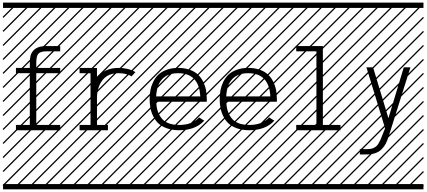

<svg xmlns="http://www.w3.org/2000/svg" viewBox="-23 -990 3228 1453"><path d="M327.6 -601.6Q282.2 -601.6 266.1 -582Q251.5 -564 251.5 -515.1V-476.1H432.6V-436H251.5V-44.4H432.6V-4.4H97.7V-44.4H202.6V-436H97.7V-476.1H202.6V-515.1Q202.6 -546.4 208 -567.9Q213.4 -589.4 229.5 -607.4Q260.7 -641.6 327.6 -641.6H432.6V-601.6ZM0 402.8H530.3V442.9H0ZM0 -970.2H530.3V-930.2H0ZM526.9 410.6 533.7 417.5 525.4 425.8 518.6 418.9ZM526.9 304.7 533.7 311.5 419.4 425.8 412.6 418.9ZM526.9 198.7 533.7 205.6 313.5 425.8 306.6 418.9ZM526.9 92.3 533.7 99.1 207.5 425.8 200.7 418.9ZM526.9 -13.2 533.7 -6.3 101.6 425.8 94.7 418.9ZM526.9 -119.1 533.7 -112.3 3.4 418 -3.4 411.1ZM526.9 -225.6 533.7 -218.8 3.4 311.5 -3.4 304.7ZM526.9 -331.5 533.7 -324.7 3.4 205.6 -3.4 198.7ZM526.9 -438 533.7 -431.2 3.4 99.1 -3.4 92.3ZM526.9 -543.5 533.7 -536.6 3.4 -6.3 -3.4 -13.2ZM526.9 -649.4 533.7 -642.6 3.4 -112.3 -3.4 -119.1ZM526.9 -755.9 533.7 -749 3.4 -218.8 -3.4 -225.6ZM526.9 -861.8 533.7 -855 3.4 -324.7 -3.4 -331.5ZM516.6 -958 523.4 -951.2 3.4 -431.2 -3.4 -438ZM411.1 -958 418 -951.2 3.4 -536.6 -3.4 -543.5ZM305.2 -958 312 -951.2 3.4 -642.6 -3.4 -649.4ZM198.7 -958 205.6 -951.2 3.4 -749 -3.4 -755.9ZM92.3 -958 99.1 -951.2 3.4 -855 -3.4 -861.8Z M579.1 -4.4V-44.4H662.1V-435.5L579.1 -436V-476.1L686.5 -475.6H710.9Q710.9 -475.6 710.9 -396.5Q763.2 -476.1 874 -476.1Q949.2 -476.1 1002 -444.3L972.7 -412.1Q934.6 -436 874 -436Q796.9 -436 756.1 -387.5Q715.3 -338.9 710.9 -258.8V-44.4H793.9V-4.4ZM530.3 402.8H1060.5V442.9H530.3ZM530.3 -970.2H1060.5V-930.2H530.3ZM1057.1 410.6 1064 417.5 1055.7 425.8 1048.8 418.9ZM1057.1 304.7 1064 311.5 949.7 425.8 942.9 418.9ZM1057.1 198.7 1064 205.6 843.8 425.8 836.9 418.9ZM1057.1 92.3 1064 99.1 737.8 425.8 731 418.9ZM1057.1 -13.2 1064 -6.3 631.8 425.8 625 418.9ZM1057.1 -119.1 1064 -112.3 533.7 418 526.9 411.1ZM1057.1 -225.6 1064 -218.8 533.7 311.5 526.9 304.7ZM1057.1 -331.5 1064 -324.7 533.7 205.6 526.9 198.7ZM1057.1 -438 1064 -431.2 533.7 99.1 526.9 92.3ZM1057.1 -543.5 1064 -536.6 533.7 -6.3 526.9 -13.2ZM1057.1 -649.4 1064 -642.6 533.7 -112.3 526.9 -119.1ZM1057.1 -755.9 1064 -749 533.7 -218.8 526.9 -225.6ZM1057.1 -861.8 1064 -855 533.7 -324.7 526.9 -331.5ZM1046.9 -958 1053.7 -951.2 533.7 -431.2 526.9 -438ZM941.4 -958 948.2 -951.2 533.7 -536.6 526.9 -543.5ZM835.4 -958 842.3 -951.2 533.7 -642.6 526.9 -649.4ZM729 -958 735.8 -951.2 533.7 -749 526.9 -755.9ZM622.6 -958 629.4 -951.2 533.7 -855 526.9 -861.8Z M1158.7 -260.3H1492.7Q1483.4 -436 1325.7 -436Q1168 -436 1158.7 -260.3ZM1158.7 -220.2Q1160.6 -180.7 1170.4 -150.1Q1180.2 -119.6 1199.7 -95Q1219.2 -70.3 1252.7 -57.4Q1286.1 -44.4 1332.5 -44.4Q1430.7 -44.4 1483.9 -101.1L1522.9 -76.7Q1455.6 -4.4 1332.5 -4.4Q1281.7 -4.4 1241.9 -18.3Q1202.1 -32.2 1177.7 -54.4Q1153.3 -76.7 1137.5 -108.2Q1121.6 -139.6 1115.5 -171.9Q1109.4 -204.1 1109.4 -240.2Q1109.4 -276.4 1115.5 -308.6Q1121.6 -340.8 1137 -372.1Q1152.3 -403.3 1176.3 -425.8Q1200.2 -448.2 1238.5 -462.2Q1276.9 -476.1 1325.7 -476.1Q1374.5 -476.1 1412.8 -462.2Q1451.2 -448.2 1475.1 -425.8Q1499 -403.3 1514.4 -372.1Q1529.8 -340.8 1535.9 -308.6Q1542 -276.4 1542 -240.2V-220.2ZM1060.5 402.8H1590.8V442.9H1060.5ZM1060.5 -970.2H1590.8V-930.2H1060.5ZM1587.4 410.6 1594.2 417.5 1585.9 425.8 1579.1 418.9ZM1587.4 304.7 1594.2 311.5 1480 425.8 1473.1 418.9ZM1587.4 198.7 1594.2 205.6 1374 425.8 1367.2 418.9ZM1587.4 92.3 1594.2 99.1 1268.1 425.8 1261.2 418.9ZM1587.4 -13.2 1594.2 -6.3 1162.1 425.8 1155.3 418.9ZM1587.4 -119.1 1594.2 -112.3 1064 418 1057.1 411.1ZM1587.4 -225.6 1594.2 -218.8 1064 311.5 1057.1 304.7ZM1587.4 -331.5 1594.2 -324.7 1064 205.6 1057.1 198.7ZM1587.4 -438 1594.2 -431.2 1064 99.1 1057.1 92.3ZM1587.4 -543.5 1594.2 -536.6 1064 -6.3 1057.1 -13.2ZM1587.4 -649.4 1594.2 -642.6 1064 -112.3 1057.1 -119.1ZM1587.4 -755.9 1594.2 -749 1064 -218.8 1057.1 -225.6ZM1587.4 -861.8 1594.2 -855 1064 -324.7 1057.1 -331.5ZM1577.1 -958 1584 -951.2 1064 -431.2 1057.1 -438ZM1471.7 -958 1478.5 -951.2 1064 -536.6 1057.1 -543.5ZM1365.7 -958 1372.6 -951.2 1064 -642.6 1057.1 -649.4ZM1259.3 -958 1266.1 -951.2 1064 -749 1057.1 -755.9ZM1152.8 -958 1159.7 -951.2 1064 -855 1057.1 -861.8Z M1689 -260.3H2022.9Q2013.7 -436 1856 -436Q1698.2 -436 1689 -260.3ZM1689 -220.2Q1690.9 -180.7 1700.7 -150.1Q1710.4 -119.6 1730 -95Q1749.5 -70.3 1783 -57.4Q1816.4 -44.4 1862.8 -44.4Q1960.9 -44.4 2014.2 -101.1L2053.2 -76.7Q1985.8 -4.4 1862.8 -4.4Q1812 -4.4 1772.2 -18.3Q1732.4 -32.2 1708 -54.4Q1683.6 -76.7 1667.7 -108.2Q1651.9 -139.6 1645.8 -171.9Q1639.6 -204.1 1639.6 -240.2Q1639.6 -276.4 1645.8 -308.6Q1651.9 -340.8 1667.2 -372.1Q1682.6 -403.3 1706.5 -425.8Q1730.5 -448.2 1768.8 -462.2Q1807.1 -476.1 1856 -476.1Q1904.8 -476.1 1943.1 -462.2Q1981.4 -448.2 2005.4 -425.8Q2029.3 -403.3 2044.7 -372.1Q2060.1 -340.8 2066.2 -308.6Q2072.3 -276.4 2072.3 -240.2V-220.2ZM1590.8 402.8H2121.1V442.9H1590.8ZM1590.8 -970.2H2121.1V-930.2H1590.8ZM2117.7 410.6 2124.5 417.5 2116.2 425.8 2109.4 418.9ZM2117.7 304.7 2124.5 311.5 2010.3 425.8 2003.4 418.9ZM2117.7 198.7 2124.5 205.6 1904.3 425.8 1897.5 418.9ZM2117.7 92.3 2124.5 99.1 1798.3 425.8 1791.5 418.9ZM2117.7 -13.2 2124.5 -6.3 1692.4 425.8 1685.5 418.9ZM2117.7 -119.1 2124.5 -112.3 1594.2 418 1587.4 411.1ZM2117.7 -225.6 2124.5 -218.8 1594.2 311.5 1587.4 304.7ZM2117.7 -331.5 2124.5 -324.7 1594.2 205.6 1587.4 198.7ZM2117.7 -438 2124.5 -431.2 1594.2 99.1 1587.4 92.3ZM2117.7 -543.5 2124.5 -536.6 1594.2 -6.3 1587.4 -13.2ZM2117.7 -649.4 2124.5 -642.6 1594.2 -112.3 1587.4 -119.1ZM2117.7 -755.9 2124.5 -749 1594.2 -218.8 1587.4 -225.6ZM2117.7 -861.8 2124.5 -855 1594.2 -324.7 1587.4 -331.5ZM2107.4 -958 2114.3 -951.2 1594.2 -431.2 1587.4 -438ZM2002 -958 2008.8 -951.2 1594.2 -536.6 1587.4 -543.5ZM1896 -958 1902.8 -951.2 1594.2 -642.6 1587.4 -649.4ZM1789.6 -958 1796.4 -951.2 1594.2 -749 1587.4 -755.9ZM1683.1 -958 1689.9 -951.2 1594.2 -855 1587.4 -861.8Z M2218.8 -4.4V-44.4H2371.6V-601.6H2218.8V-641.6H2420.4V-44.4H2553.7V-4.4ZM2121.1 402.8H2651.4V442.9H2121.1ZM2121.1 -970.2H2651.4V-930.2H2121.1ZM2647.9 410.6 2654.8 417.5 2646.5 425.8 2639.6 418.9ZM2647.9 304.7 2654.8 311.5 2540.5 425.8 2533.7 418.9ZM2647.9 198.7 2654.8 205.6 2434.6 425.8 2427.7 418.9ZM2647.9 92.3 2654.8 99.1 2328.6 425.8 2321.8 418.9ZM2647.9 -13.2 2654.8 -6.3 2222.7 425.8 2215.8 418.9ZM2647.9 -119.1 2654.8 -112.3 2124.5 418 2117.7 411.1ZM2647.9 -225.6 2654.8 -218.8 2124.5 311.5 2117.7 304.7ZM2647.9 -331.5 2654.8 -324.7 2124.5 205.6 2117.7 198.7ZM2647.9 -438 2654.8 -431.2 2124.5 99.1 2117.7 92.3ZM2647.9 -543.5 2654.8 -536.6 2124.5 -6.3 2117.7 -13.2ZM2647.9 -649.4 2654.8 -642.6 2124.5 -112.3 2117.7 -119.1ZM2647.9 -755.9 2654.8 -749 2124.5 -218.8 2117.7 -225.6ZM2647.9 -861.8 2654.8 -855 2124.5 -324.7 2117.7 -331.5ZM2637.7 -958 2644.5 -951.2 2124.5 -431.2 2117.7 -438ZM2532.2 -958 2539.1 -951.2 2124.5 -536.6 2117.7 -543.5ZM2426.3 -958 2433.1 -951.2 2124.5 -642.6 2117.7 -649.4ZM2319.8 -958 2326.7 -951.2 2124.5 -749 2117.7 -755.9ZM2213.4 -958 2220.2 -951.2 2124.5 -855 2117.7 -861.8Z M2800.3 -480.5 2916.5 -95.7 3032.7 -480.5H3083L2919.4 39.1Q2908.7 73.2 2896.5 96.7Q2884.3 120.1 2864.7 139.9Q2845.2 159.7 2816.4 169.2Q2787.6 178.7 2748 178.7H2700.2V138.7H2748Q2767.6 138.7 2781.7 136.5Q2795.9 134.3 2807.4 128.2Q2818.8 122.1 2826.7 115Q2834.5 107.9 2843 93.3Q2851.6 78.6 2857.4 65.2Q2863.3 51.8 2872.6 27.3L2891.1 -19.5L2750 -480.5ZM2651.4 402.8H3181.6V442.9H2651.4ZM2651.4 -970.2H3181.6V-930.2H2651.4ZM3178.2 410.6 3185.1 417.5 3176.8 425.8 3169.9 418.9ZM3178.2 304.7 3185.1 311.5 3070.8 425.8 3064 418.9ZM3178.2 198.7 3185.1 205.6 2964.8 425.8 2958 418.9ZM3178.2 92.3 3185.1 99.1 2858.9 425.8 2852.1 418.9ZM3178.2 -13.2 3185.1 -6.3 2752.9 425.8 2746.1 418.9ZM3178.2 -119.1 3185.1 -112.3 2654.8 418 2647.9 411.1ZM3178.2 -225.6 3185.1 -218.8 2654.8 311.5 2647.9 304.7ZM3178.2 -331.5 3185.1 -324.7 2654.8 205.6 2647.9 198.7ZM3178.2 -438 3185.1 -431.2 2654.8 99.1 2647.9 92.3ZM3178.2 -543.5 3185.1 -536.6 2654.8 -6.3 2647.9 -13.2ZM3178.2 -649.4 3185.1 -642.6 2654.8 -112.3 2647.9 -119.1ZM3178.2 -755.9 3185.1 -749 2654.8 -218.8 2647.9 -225.6ZM3178.2 -861.8 3185.1 -855 2654.8 -324.7 2647.9 -331.5ZM3168 -958 3174.8 -951.2 2654.8 -431.2 2647.9 -438ZM3062.5 -958 3069.3 -951.2 2654.8 -536.6 2647.9 -543.5ZM2956.5 -958 2963.4 -951.2 2654.8 -642.6 2647.9 -649.4ZM2850.1 -958 2856.9 -951.2 2654.8 -749 2647.9 -755.9ZM2743.7 -958 2750.5 -951.2 2654.8 -855 2647.9 -861.8Z"/></svg>

Font: AzarMehrMSRS3
Style: Regular
Weight: 1
Designer: Amin Abedi
Version: Version 1.00